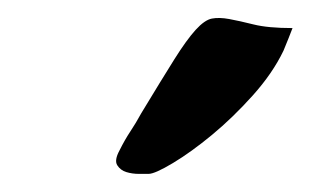

<svg xmlns="http://www.w3.org/2000/svg" viewBox="-20 -786 343 212"><path d="M303 -755Q301 -750 298.5 -743.5Q296 -737 293 -730Q281 -705 259 -680.5Q237 -656 214 -637Q191 -618 171 -606Q151 -594 144 -594Q141 -594 133.5 -594Q126 -594 119.5 -596Q113 -598 109.5 -603.5Q106 -609 112 -620Q118 -632 124 -641Q130 -650 136 -661Q159 -699 172.5 -720.5Q186 -742 196 -753Q206 -764 214 -765.5Q222 -767 233 -765Q244 -763 260 -759Q276 -755 303 -755Z"/></svg>

Font: CAT Schmalfette Thannhaeuser
Style: Regular
Weight: 700
Designer: Peter Wiegel nach Herbert Thanhaeuser 1939/40
Foundry: CAT-Fonts, Peter Wiegel
Version: Version 1.000